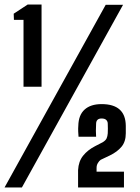

<svg xmlns="http://www.w3.org/2000/svg" viewBox="-44 -821 614 841"><path d="M59 -441V-734H17L16 -761L77 -801H138V-441ZM-24 0 419 -800H495L52 0ZM298 0Q298 -33 298 -48.5Q298 -64 298 -76Q300 -114 320 -139Q340 -164 373 -181L406 -198Q419 -206 423 -215Q427 -224 428 -237Q429 -258 428 -279Q428 -289 421.5 -295.5Q415 -302 401 -302Q378 -302 377 -280Q376 -264 376 -248Q376 -232 377 -222H300Q299 -233 298.5 -245.5Q298 -258 299 -270Q300 -317 326.5 -341Q353 -365 401 -365Q506 -365 507 -270Q507 -262 507 -254.5Q507 -247 507 -237Q507 -201 488.5 -178.5Q470 -156 437 -140L397 -121Q390 -116 384.5 -106.5Q379 -97 379 -86V-69H499V0Z"/></svg>

Font: Big Shoulders Display
Style: Bold
Weight: 700
Designer: Patric King
Foundry: XO Type Co
Version: Version 1.000; ttfautohint (v1.8.2)